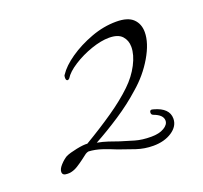

<svg xmlns="http://www.w3.org/2000/svg" viewBox="-72 -851 528 500"><g transform="rotate(-20 192.5 -601.5)"><path d="M275 -433Q251 -433 228.5 -440.5Q206 -448 184 -456Q165 -464 147 -470Q129 -476 111 -477Q105 -476 99.5 -471.5Q94 -467 87 -462Q79 -456 69.5 -450Q60 -444 51 -442Q47 -441 44 -441Q41 -441 39 -441Q26 -441 26 -451Q26 -459 35 -469Q44 -479 54 -485Q65 -490 85 -494Q105 -498 115 -497Q159 -523 196 -548.5Q233 -574 259 -599Q282 -621 295.5 -647Q309 -673 309 -695Q309 -713 298 -725Q287 -737 262 -737Q240 -737 212.5 -727.5Q185 -718 161.5 -703Q138 -688 129 -673Q126 -670 124 -670Q119 -670 119 -678Q119 -684 121 -686Q134 -706 161.5 -725Q189 -744 224 -757Q259 -770 294 -770Q326 -770 340.5 -756Q355 -742 355 -719Q355 -689 333 -651.5Q311 -614 277 -585Q247 -558 210.5 -534Q174 -510 139 -491Q155 -488 168.5 -483.5Q182 -479 196 -474Q215 -468 234 -462.5Q253 -457 278 -457Q300 -457 313.5 -465Q327 -473 327 -484Q327 -500 302 -509Q297 -511 297 -516Q297 -526 308 -522Q348 -511 348 -482Q348 -461 327 -447Q306 -433 275 -433Z"/></g></svg>

Font: Moon Dance
Style: Regular
Weight: 400
Designer: Robert E. Leuschke
Foundry: Robert E. Leuschke
Version: Version 1.010; ttfautohint (v1.8.3)